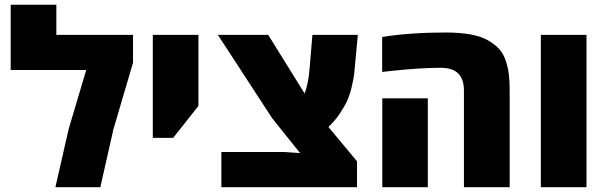

<svg xmlns="http://www.w3.org/2000/svg" viewBox="-20 -777 2520 797"><path d="M213.9 -632.3H532.2V-516.6L449.2 -234.9L449.7 -235.4L396.5 0H210L265.1 -241.7L337.9 -486.3H24.4V-757.3H213.9Z M614.3 -204.6V-632.3H803.7V-337.4L698.7 -204.6Z M1461.9 0H898.9V-146H1155.8L1225.6 -141.6L1109.9 -286.1L884.3 -632.3H1093.3L1244.6 -388.7Q1259.3 -428.2 1264.6 -486.8L1276.9 -632.3H1465.3L1453.6 -504.9Q1451.2 -480.5 1449.5 -465.3Q1447.8 -450.2 1440.4 -418.2Q1433.1 -386.2 1422.4 -361.8Q1411.6 -337.4 1391.1 -306.4Q1370.6 -275.4 1343.3 -250L1461.9 -107.4Z M1828.6 -642.1Q1945.8 -642.1 2001.5 -611.8Q2030.3 -596.2 2049.3 -576.4Q2068.4 -556.6 2078.4 -527.8Q2088.4 -499 2092 -470Q2095.7 -440.9 2095.7 -401.4V0H1905.8V-401.4Q1905.8 -495.6 1810.1 -495.6Q1724.1 -495.6 1606.9 -482.9L1566.4 -478.5V-623.5Q1682.6 -642.1 1828.6 -642.1ZM1755.9 0H1566.9V-368.7H1755.9Z M2414.6 0H2225.1V-632.3H2414.6Z"/></svg>

Font: Open Sans Hebrew Extra Bold
Style: Regular
Weight: 800
Foundry: Ascender Corporation, Yanek Iontef
Version: Version 2.001;PS 002.001;hotconv 1.0.70;makeotf.lib2.5.58329